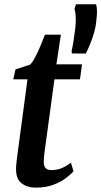

<svg xmlns="http://www.w3.org/2000/svg" viewBox="-20 -850 465 880"><path d="M188 -181Q185.5 -164.5 184 -152Q182.5 -139.5 181.5 -129Q180.5 -118.5 180.5 -107Q180.5 -89 189 -79.8Q197.5 -70.5 214 -70.5Q244 -70.5 266.2 -80.8Q288.5 -91 305 -104.5L317 -65Q304.5 -50.5 281.2 -33Q258 -15.5 223.8 -2.8Q189.5 10 143 10Q106 10 79.8 -9.2Q53.5 -28.5 53.5 -75.5Q53.5 -80 53.8 -86Q54 -92 55.2 -102.2Q56.5 -112.5 58.2 -128.5Q60 -144.5 63.5 -168.5L106 -486.5H41L51 -532L117.5 -553.5Q129.5 -565 142 -589.2Q154.5 -613.5 166 -641Q177.5 -668.5 186 -691H259L238.5 -555H356L346.5 -486.5H229.5ZM373.5 -604.5 310 -605 308 -615Q312.5 -634 316.5 -659.2Q320.5 -684.5 325 -720.5Q328.5 -752.5 327 -774.8Q325.5 -797 321.5 -810.5L328.5 -830.5H420.5Q424 -818 424.5 -800.5Q425 -783 421.5 -755Q419 -727 410.8 -698.8Q402.5 -670.5 392.2 -646Q382 -621.5 373.5 -604.5Z"/></svg>

Font: Merriweather SemiBold
Style: Italic
Weight: 600
Italic angle: -7.8°
Version: Version 2.101